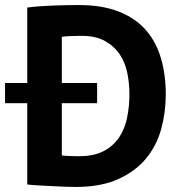

<svg xmlns="http://www.w3.org/2000/svg" viewBox="-26 -730 715 761"><path d="M-6 -401H82V-700Q103 -703 129.5 -705Q156 -707 184 -708Q212 -709 238.5 -709.5Q265 -710 286 -710Q379 -710 445 -684Q511 -658 552 -611Q593 -564 612 -499Q631 -434 631 -356Q631 -285 613 -219Q595 -153 553 -102Q511 -51 442.5 -20Q374 11 273 11Q257 11 230.5 10Q204 9 175.5 7.5Q147 6 121 4.5Q95 3 82 1V-321H-6ZM297 -588Q275 -588 252.5 -587Q230 -586 219 -584V-401H359V-321H219V-114Q223 -113 232.5 -112.5Q242 -112 253 -111.5Q264 -111 274 -111Q284 -111 289 -111Q347 -111 385.5 -131.5Q424 -152 446.5 -186Q469 -220 478 -264.5Q487 -309 487 -356Q487 -397 479 -438.5Q471 -480 449.5 -513Q428 -546 391 -567Q354 -588 297 -588Z"/></svg>

Font: PT Sans
Style: Bold
Weight: 700
Version: Version 2.003W OFL; ttfautohint (v1.6)